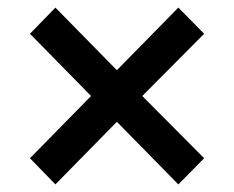

<svg xmlns="http://www.w3.org/2000/svg" viewBox="-20 -614 617 506"><path d="M59 -197 220 -361 59 -525 126 -594 288 -429 450 -594 518 -525 355 -361 518 -197 450 -128 288 -293 126 -128Z"/></svg>

Font: Nebula Sans Semibold
Style: Regular
Weight: 600
Designer: Paul D. Hunt for Adobe (as Source Sans)
Foundry: Nebula Entertainment & Broadcasting LLC
Version: Version 1.010